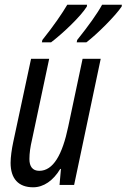

<svg xmlns="http://www.w3.org/2000/svg" viewBox="-20 -786 538 816"><path d="M308 -616 306 -606H347C394 -642 469 -717 497 -758L498 -766H414C394 -729 356 -676 308 -616ZM160 -616 158 -606H197C248 -645 322 -715 349 -758L350 -766H266C245 -730 208 -676 160 -616ZM121 10C165 10 206 -18 236 -68H239L233 0H295L408 -536H331L270 -248C245 -128 206 -60 147 -60C118 -60 105 -79 105 -110C105 -135 109 -163 116 -192L189 -536H112L36 -181C30 -153 25 -118 25 -94C25 -27 58 10 121 10Z"/></svg>

Font: Noto Sans ExtraCondensed
Style: Italic
Weight: 400
Width: 2
Italic angle: -12°
Designer: Monotype Design Team
Foundry: Monotype Imaging Inc.
Version: Version 2.013